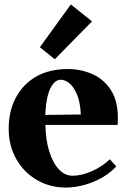

<svg xmlns="http://www.w3.org/2000/svg" viewBox="-20 -825 576 862"><path d="M276 17Q204 17 145.5 -17Q87 -51 53 -111Q19 -171 19 -247Q19 -327 51.5 -387.5Q84 -448 143 -481.5Q202 -515 284 -515Q344 -515 395.5 -492Q447 -469 478 -420.5Q509 -372 509 -299Q509 -292 509 -282Q509 -272 508 -264H184Q185 -197 201 -145.5Q217 -94 244 -65Q271 -36 306 -36Q346 -36 392.5 -56.5Q439 -77 473 -110L502 -78Q478 -51 441.5 -29.5Q405 -8 361.5 4.5Q318 17 276 17ZM252 -467Q227 -467 207.5 -431Q188 -395 183 -309L343 -311Q340 -368 325 -402.5Q310 -437 290.5 -452Q271 -467 252 -467ZM226 -559 159 -613 298 -805 393 -729Z"/></svg>

Font: Wittgenstein Extrabold
Style: Regular
Weight: 800
Designer: Jörg Drees
Foundry: Jörg Drees
Version: Version 1.303; ttfautohint (v1.8.4.7-5d5b)